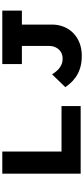

<svg xmlns="http://www.w3.org/2000/svg" viewBox="462 -1202 750 1715"><g transform="rotate(-90 837.5 -345.0)"><path d="M143 0V-700H341V-171H747V0ZM1195 10Q1134 10 1086.5 -5Q1039 -20 1005.5 -44Q972 -68 950 -93.5Q928 -119 916 -137L1030 -255Q1039 -242 1051 -226Q1063 -210 1079.5 -195.5Q1096 -181 1118.5 -171Q1141 -161 1169 -161Q1205 -161 1230.5 -177Q1256 -193 1270 -220.5Q1284 -248 1284 -280V-525H1122V-700H1600V-525H1475V-256Q1475 -199 1455 -150Q1435 -101 1398.5 -65.5Q1362 -30 1311 -10Q1260 10 1195 10Z"/></g></svg>

Font: Lexend Peta ExtraBold
Style: Regular
Weight: 800
Version: Version 1.007